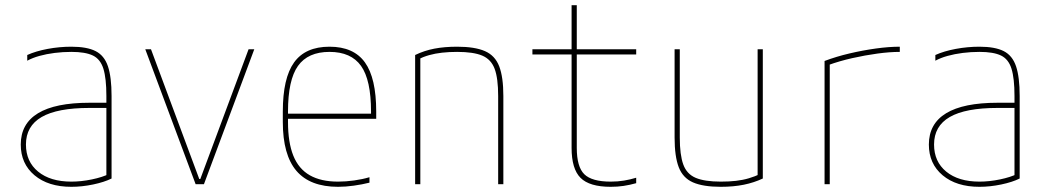

<svg xmlns="http://www.w3.org/2000/svg" viewBox="-20 -710 4040 740"><path d="M255 10Q166 10 113 -34.5Q60 -79 60 -153Q60 -233 126.5 -273.5Q193 -314 325 -314H400V-294H325Q201 -294 140.5 -259Q80 -224 80 -153Q80 -87 127 -48.5Q174 -10 255 -10Q293 -10 334 -18.5Q375 -27 401 -40L390 -22V-340Q390 -408 378.5 -445Q367 -482 338 -496Q309 -510 255 -510Q222 -510 190.5 -506Q159 -502 132 -494.5Q105 -487 85 -476V-498Q118 -513 163.5 -521.5Q209 -530 255 -530Q315 -530 348.5 -513Q382 -496 396 -454.5Q410 -413 410 -340V-22Q382 -8 339 1Q296 10 255 10Z M734 0 540 -520H562L748 -20H752L938 -520H960L766 0Z M1283 10Q1175 10 1122.5 -51.5Q1070 -113 1070 -240V-280Q1070 -409 1113.5 -469.5Q1157 -530 1250 -530Q1343 -530 1386.5 -469.5Q1430 -409 1430 -280V-252H1080V-272H1420L1410 -262V-280Q1410 -402 1371.5 -456Q1333 -510 1250 -510Q1167 -510 1128.5 -456Q1090 -402 1090 -280V-240Q1090 -161 1110.5 -110Q1131 -59 1174 -34.5Q1217 -10 1283 -10Q1313 -10 1345 -14.5Q1377 -19 1404 -27V-6Q1376 1 1344 5.5Q1312 10 1283 10Z M1580 -498Q1615 -515 1654 -522.5Q1693 -530 1742 -530Q1810 -530 1849 -513Q1888 -496 1904 -454.5Q1920 -413 1920 -340V0H1900V-340Q1900 -408 1886.5 -444.5Q1873 -481 1839 -495.5Q1805 -510 1742 -510Q1711 -510 1684 -507Q1657 -504 1634 -497.5Q1611 -491 1589 -480L1600 -494V0H1580Z M2334 10Q2252 10 2217.5 -24.5Q2183 -59 2183 -140V-500H2032V-520H2183V-690H2203V-520H2432V-500H2203V-140Q2203 -67 2232 -38.5Q2261 -10 2334 -10Q2361 -10 2385 -14Q2409 -18 2432 -25V-4Q2407 3 2383.5 6.5Q2360 10 2334 10Z M2758 10Q2690 10 2651 -7Q2612 -24 2596 -65.5Q2580 -107 2580 -180V-520H2600V-180Q2600 -113 2613.5 -76Q2627 -39 2661.5 -24.5Q2696 -10 2758 -10Q2790 -10 2816.5 -13Q2843 -16 2866.5 -23Q2890 -30 2911 -40L2900 -26V-520H2920V-22Q2886 -6 2846.5 2Q2807 10 2758 10Z M3158 -475Q3203 -492 3254 -504Q3305 -516 3355.5 -523Q3406 -530 3448 -530V-510Q3409 -510 3361.5 -503.5Q3314 -497 3265 -486Q3216 -475 3172 -459L3178 -470V0H3158Z M3755 10Q3666 10 3613 -34.5Q3560 -79 3560 -153Q3560 -233 3626.5 -273.5Q3693 -314 3825 -314H3900V-294H3825Q3701 -294 3640.5 -259Q3580 -224 3580 -153Q3580 -87 3627 -48.5Q3674 -10 3755 -10Q3793 -10 3834 -18.5Q3875 -27 3901 -40L3890 -22V-340Q3890 -408 3878.5 -445Q3867 -482 3838 -496Q3809 -510 3755 -510Q3722 -510 3690.5 -506Q3659 -502 3632 -494.5Q3605 -487 3585 -476V-498Q3618 -513 3663.5 -521.5Q3709 -530 3755 -530Q3815 -530 3848.5 -513Q3882 -496 3896 -454.5Q3910 -413 3910 -340V-22Q3882 -8 3839 1Q3796 10 3755 10Z"/></svg>

Font: M PLUS Code Latin Thin
Style: Regular
Weight: 250
Designer: Coji Morishita
Foundry: UNDERFOREST DESIGN
Version: Version 1.002; ttfautohint (v1.8.3)